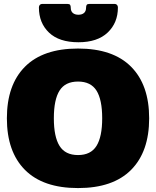

<svg xmlns="http://www.w3.org/2000/svg" viewBox="-20 -942 794 977"><path d="M178 -904Q178 -912 182.5 -917Q187 -922 194 -922H323Q333 -922 336.5 -917.5Q340 -913 340 -903Q340 -885 350.5 -876Q361 -867 379 -867Q397 -867 407.5 -876Q418 -885 418 -903Q418 -913 421.5 -917.5Q425 -922 435 -922H564Q571 -922 575.5 -917Q580 -912 580 -904Q580 -826 528 -776.5Q476 -727 379 -727Q281 -727 229.5 -776Q178 -825 178 -904ZM15 -340Q15 -510 107 -602.5Q199 -695 377 -695Q555 -695 647 -602.5Q739 -510 739 -340Q739 -170 647 -77.5Q555 15 377 15Q199 15 107 -77.5Q15 -170 15 -340ZM500 -340Q500 -435 471 -481Q442 -527 377 -527Q312 -527 283 -481Q254 -435 254 -340Q254 -246 283 -199.5Q312 -153 377 -153Q442 -153 471 -199.5Q500 -246 500 -340Z"/></svg>

Font: Mitr
Style: Bold
Weight: 700
Designer: Thanarat Vachiruckul
Foundry: Cadson Demak
Version: Version 1.003